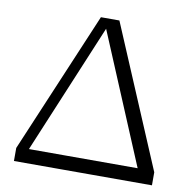

<svg xmlns="http://www.w3.org/2000/svg" viewBox="-79 -790 876 870"><g transform="rotate(10 358.5 -355.0)"><path d="M41 0V-60L316 -710H401L676 -60V0ZM610 -38 333 -699 363 -698 86 -35 71 -65H629Z"/></g></svg>

Font: Roboto Serif 36pt Light
Style: Regular
Weight: 300
Designer: Greg Gazdowicz
Foundry: Commercial Type
Version: Version 1.008